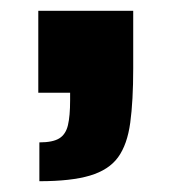

<svg xmlns="http://www.w3.org/2000/svg" viewBox="-20 -172 317 356"><path d="M53 164V92Q78 92 90 84.5Q102 77 106 60Q110 43 110 14V0H51V-152H227V-45Q227 15 221.5 55.5Q216 96 199 119.5Q182 143 147 153.5Q112 164 53 164Z"/></svg>

Font: Saira Condensed Black
Style: Regular
Weight: 900
Width: 3
Designer: Hector Gatti with collaboration of the Omnibus-Type team
Foundry: Omnibus-Type
Version: Version 1.101